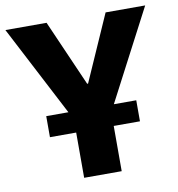

<svg xmlns="http://www.w3.org/2000/svg" viewBox="-88 -765 775 836"><g transform="rotate(-10 300.0 -346.5)"><path d="M400 -293H499V-200H383V0H217V-200H101V-293H199L-9 -693H173L301 -401H305L434 -693H609Z"/></g></svg>

Font: Qzxlaeiskcpccdgjqmyffctclhy
Style: Regular
Weight: 700
Monospace: yes
Designer: Carrois Corporate & Edenspiekermann
Foundry: Carrois Corporate GbR & Edenspiekermann AG
Version: Version 2.001